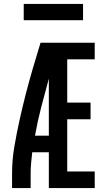

<svg xmlns="http://www.w3.org/2000/svg" viewBox="-20 -951 540 971"><path d="M41 0H135V-74Q135 -101 137.5 -127.5Q140 -154 143 -181H227V0H459V-84H320V-348H438V-432H320V-651H459V-735H185Q165 -670 146 -605Q127 -540 110 -474Q93 -408 78.5 -342Q64 -276 52.5 -209Q41 -142 41 -74ZM157 -265Q170 -338 188.5 -409.5Q207 -481 227 -553V-265ZM100 -849H400V-931H100Z"/></svg>

Font: Iosevka SS08 Medium
Style: Regular
Weight: 500
Monospace: yes
Designer: Belleve Invis
Foundry: Belleve Invis
Version: Version 3.4.3; ttfautohint (v1.8.3)